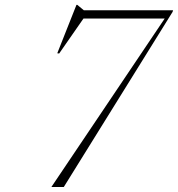

<svg xmlns="http://www.w3.org/2000/svg" viewBox="-20 -746 710 766"><path d="M290 -672 321 -683.5 216 -532.5 208.5 -533.5 285 -726.5H288.5L314.5 -705H670.5L668.5 -698.5L234.5 0H185L649.5 -690.5L643.5 -672Z"/></svg>

Font: Newsreader 60pt ExtraLight
Style: Italic
Weight: 250
Italic angle: -17°
Designer: Hugues Gentile
Foundry: Production Type
Version: Version 1.003